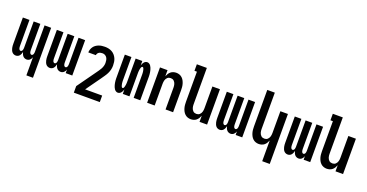

<svg xmlns="http://www.w3.org/2000/svg" viewBox="-37 -1587 5075 2654"><g transform="rotate(20 2500.0 -260.0)"><path d="M361 215V-52Q357 -40 350.5 -29Q344 -18 334.5 -9.5Q325 -1 313 3.5Q301 8 288 8Q273 8 258 1.5Q243 -5 233 -17Q223 -29 217 -43.5Q211 -58 207 -73Q204 -58 198 -43.5Q192 -29 182.5 -17Q173 -5 158.5 1.5Q144 8 128 8Q113 8 98 1.5Q83 -5 73 -17Q63 -29 57 -43.5Q51 -58 47.5 -73.5Q44 -89 43 -104.5Q42 -120 42 -136V-520H139V-136Q139 -127 140 -117.5Q141 -108 144 -99Q147 -90 154 -83Q161 -76 170 -76Q179 -76 186 -83Q193 -90 196 -99Q199 -108 200 -117.5Q201 -127 201 -136V-520H299V-136Q299 -127 300 -117.5Q301 -108 304 -99Q307 -90 314 -83Q321 -76 330 -76Q339 -76 346 -83Q353 -90 356 -99Q359 -108 360 -117.5Q361 -127 361 -136V-520H458V215Z M628 8Q613 8 598 1.5Q583 -5 573 -17Q563 -29 557 -43.5Q551 -58 547.5 -73.5Q544 -89 543 -104.5Q542 -120 542 -136V-520H639V-136Q639 -127 640 -117.5Q641 -108 644 -99Q647 -90 654 -83Q661 -76 670 -76Q679 -76 686 -83Q693 -90 696 -99Q699 -108 700 -117.5Q701 -127 701 -136V-520H799V-136Q799 -127 800 -117.5Q801 -108 804 -99Q807 -90 814 -83Q821 -76 830 -76Q839 -76 846 -83Q853 -90 856 -99Q859 -108 860 -117.5Q861 -127 861 -136V-520H958V0H861V-52Q857 -40 850.5 -29Q844 -18 834.5 -9.5Q825 -1 813 3.5Q801 8 788 8Q773 8 758 1.5Q743 -5 733 -17Q723 -29 717 -43.5Q711 -58 707 -73Q704 -58 698 -43.5Q692 -29 682.5 -17Q673 -5 658.5 1.5Q644 8 628 8Z M1059 215V119L1255 -155Q1268 -174 1281.5 -192.5Q1295 -211 1306 -231.5Q1317 -252 1323.5 -274.5Q1330 -297 1330 -320Q1330 -340 1326.5 -359.5Q1323 -379 1313 -395.5Q1303 -412 1285.5 -422Q1268 -432 1248 -432Q1234 -432 1220.5 -429.5Q1207 -427 1195.5 -420Q1184 -413 1176.5 -401Q1169 -389 1168 -376H1057Q1057 -398 1064.5 -420.5Q1072 -443 1085.5 -461.5Q1099 -480 1118 -493Q1137 -506 1158.5 -514Q1180 -522 1202.5 -525Q1225 -528 1248 -528Q1275 -528 1301.5 -522.5Q1328 -517 1351.5 -504Q1375 -491 1393 -470.5Q1411 -450 1422 -425.5Q1433 -401 1437 -374Q1441 -347 1441 -320Q1441 -289 1433.5 -259Q1426 -229 1412.5 -202Q1399 -175 1381 -149.5Q1363 -124 1346 -99L1190 119H1441V215Z M1629 8Q1614 8 1600.5 -0.5Q1587 -9 1578.5 -21.5Q1570 -34 1564 -48.5Q1558 -63 1554 -78Q1550 -93 1547.5 -108Q1545 -123 1543.5 -138.5Q1542 -154 1542 -169.5Q1542 -185 1542 -200V-520H1639V-200Q1639 -193 1639 -186.5Q1639 -180 1639 -173Q1639 -166 1639.5 -159.5Q1640 -153 1640.5 -146Q1641 -139 1642 -132.5Q1643 -126 1644.5 -119.5Q1646 -113 1647.5 -106.5Q1649 -100 1651.5 -93.5Q1654 -87 1658.5 -81.5Q1663 -76 1670 -76Q1677 -76 1681.5 -81.5Q1686 -87 1688.5 -93.5Q1691 -100 1692.5 -106.5Q1694 -113 1695.5 -119.5Q1697 -126 1698 -132.5Q1699 -139 1699.5 -146Q1700 -153 1700.5 -159.5Q1701 -166 1701 -173Q1701 -180 1701 -186.5Q1701 -193 1701 -200V-520H1799V-454Q1803 -467 1808.5 -479.5Q1814 -492 1822.5 -503Q1831 -514 1844 -521Q1857 -528 1871 -528Q1886 -528 1899.5 -519.5Q1913 -511 1921.5 -498.5Q1930 -486 1936 -471.5Q1942 -457 1946 -442Q1950 -427 1952.5 -412Q1955 -397 1956.5 -381.5Q1958 -366 1958 -350.5Q1958 -335 1958 -320V0H1861V-320Q1861 -327 1861 -333.5Q1861 -340 1861 -347Q1861 -354 1860.5 -360.5Q1860 -367 1859.5 -374Q1859 -381 1858 -387.5Q1857 -394 1855.5 -400.5Q1854 -407 1852.5 -413.5Q1851 -420 1848.5 -426.5Q1846 -433 1841.5 -438.5Q1837 -444 1830 -444Q1823 -444 1818.5 -438.5Q1814 -433 1811.5 -426.5Q1809 -420 1807.5 -413.5Q1806 -407 1804.5 -400.5Q1803 -394 1802 -387.5Q1801 -381 1800.5 -374Q1800 -367 1799.5 -360.5Q1799 -354 1799 -347Q1799 -340 1799 -333.5Q1799 -327 1799 -320V0H1701V-66Q1697 -53 1691.5 -40.5Q1686 -28 1677.5 -17Q1669 -6 1656 1Q1643 8 1629 8Z M2059 0V-520H2170V-430Q2178 -450 2189.5 -469Q2201 -488 2217.5 -501.5Q2234 -515 2255 -521.5Q2276 -528 2298 -528Q2322 -528 2344.5 -520Q2367 -512 2384.5 -495.5Q2402 -479 2413 -458Q2424 -437 2430.5 -414Q2437 -391 2439 -367.5Q2441 -344 2441 -320V0H2330V-320Q2330 -333 2328.5 -346Q2327 -359 2323.5 -371.5Q2320 -384 2313.5 -395Q2307 -406 2297.5 -415Q2288 -424 2275.5 -428Q2263 -432 2250 -432Q2237 -432 2224.5 -428Q2212 -424 2202.5 -415Q2193 -406 2186.5 -395Q2180 -384 2176.5 -371.5Q2173 -359 2171.5 -346Q2170 -333 2170 -320V0Z M2702 8Q2678 8 2655.5 0Q2633 -8 2615.5 -24.5Q2598 -41 2587 -62Q2576 -83 2569.5 -106Q2563 -129 2561 -152.5Q2559 -176 2559 -200V-639H2523V-735H2670V-200Q2670 -187 2671.5 -174Q2673 -161 2676.5 -148.5Q2680 -136 2686.5 -125Q2693 -114 2702.5 -105Q2712 -96 2724.5 -92Q2737 -88 2750 -88Q2763 -88 2775.5 -92Q2788 -96 2797.5 -105Q2807 -114 2813.5 -125Q2820 -136 2823.5 -148.5Q2827 -161 2828.5 -174Q2830 -187 2830 -200V-520H2941V0H2830V-90Q2822 -70 2810.5 -51Q2799 -32 2782.5 -18.5Q2766 -5 2745 1.5Q2724 8 2702 8Z M3128 8Q3113 8 3098 1.5Q3083 -5 3073 -17Q3063 -29 3057 -43.5Q3051 -58 3047.5 -73.5Q3044 -89 3043 -104.5Q3042 -120 3042 -136V-520H3139V-136Q3139 -127 3140 -117.5Q3141 -108 3144 -99Q3147 -90 3154 -83Q3161 -76 3170 -76Q3179 -76 3186 -83Q3193 -90 3196 -99Q3199 -108 3200 -117.5Q3201 -127 3201 -136V-520H3299V-136Q3299 -127 3300 -117.5Q3301 -108 3304 -99Q3307 -90 3314 -83Q3321 -76 3330 -76Q3339 -76 3346 -83Q3353 -90 3356 -99Q3359 -108 3360 -117.5Q3361 -127 3361 -136V-520H3458V0H3361V-52Q3357 -40 3350.5 -29Q3344 -18 3334.5 -9.5Q3325 -1 3313 3.5Q3301 8 3288 8Q3273 8 3258 1.5Q3243 -5 3233 -17Q3223 -29 3217 -43.5Q3211 -58 3207 -73Q3204 -58 3198 -43.5Q3192 -29 3182.5 -17Q3173 -5 3158.5 1.5Q3144 8 3128 8Z M3830 215V-90Q3822 -70 3810.5 -51Q3799 -32 3782.5 -18.5Q3766 -5 3745 1.5Q3724 8 3702 8Q3678 8 3655.5 0Q3633 -8 3615.5 -24.5Q3598 -41 3587 -62Q3576 -83 3569.5 -106Q3563 -129 3561 -152.5Q3559 -176 3559 -200V-735H3670V-200Q3670 -187 3671.5 -174Q3673 -161 3676.5 -148.5Q3680 -136 3686.5 -125Q3693 -114 3702.5 -105Q3712 -96 3724.5 -92Q3737 -88 3750 -88Q3763 -88 3775.5 -92Q3788 -96 3797.5 -105Q3807 -114 3813.5 -125Q3820 -136 3823.5 -148.5Q3827 -161 3828.5 -174Q3830 -187 3830 -200V-520H3941V215Z M4128 8Q4113 8 4098 1.5Q4083 -5 4073 -17Q4063 -29 4057 -43.5Q4051 -58 4047.5 -73.5Q4044 -89 4043 -104.5Q4042 -120 4042 -136V-520H4139V-136Q4139 -127 4140 -117.5Q4141 -108 4144 -99Q4147 -90 4154 -83Q4161 -76 4170 -76Q4179 -76 4186 -83Q4193 -90 4196 -99Q4199 -108 4200 -117.5Q4201 -127 4201 -136V-520H4299V-136Q4299 -127 4300 -117.5Q4301 -108 4304 -99Q4307 -90 4314 -83Q4321 -76 4330 -76Q4339 -76 4346 -83Q4353 -90 4356 -99Q4359 -108 4360 -117.5Q4361 -127 4361 -136V-520H4458V0H4361V-52Q4357 -40 4350.5 -29Q4344 -18 4334.5 -9.5Q4325 -1 4313 3.5Q4301 8 4288 8Q4273 8 4258 1.5Q4243 -5 4233 -17Q4223 -29 4217 -43.5Q4211 -58 4207 -73Q4204 -58 4198 -43.5Q4192 -29 4182.5 -17Q4173 -5 4158.5 1.5Q4144 8 4128 8Z M4702 8Q4678 8 4655.5 0Q4633 -8 4615.5 -24.5Q4598 -41 4587 -62Q4576 -83 4569.5 -106Q4563 -129 4561 -152.5Q4559 -176 4559 -200V-639H4523V-735H4670V-200Q4670 -187 4671.5 -174Q4673 -161 4676.5 -148.5Q4680 -136 4686.5 -125Q4693 -114 4702.5 -105Q4712 -96 4724.5 -92Q4737 -88 4750 -88Q4763 -88 4775.5 -92Q4788 -96 4797.5 -105Q4807 -114 4813.5 -125Q4820 -136 4823.5 -148.5Q4827 -161 4828.5 -174Q4830 -187 4830 -200V-520H4941V0H4830V-90Q4822 -70 4810.5 -51Q4799 -32 4782.5 -18.5Q4766 -5 4745 1.5Q4724 8 4702 8Z"/></g></svg>

Font: Iosevka Fixed
Style: Bold
Weight: 700
Monospace: yes
Designer: Belleve Invis
Foundry: Belleve Invis
Version: Version 32.3.0